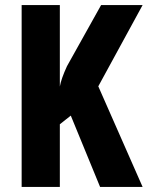

<svg xmlns="http://www.w3.org/2000/svg" viewBox="-20 -734 580 754"><path d="M540 0H373L258 -280L215 -246V0H65V-714H215V-394Q220 -424 243 -474L377 -714H540L366 -395Z"/></svg>

Font: Noto Sans Gujarati ExtraCondensed ExtraBold
Style: Regular
Weight: 800
Width: 2
Designer: Jelle Bosma - Monotype Design Team, Universal Thirst
Foundry: Monotype Imaging Inc.
Version: Version 2.106; ttfautohint (v1.8.4.7-5d5b)